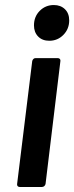

<svg xmlns="http://www.w3.org/2000/svg" viewBox="-20 -743 295 763"><path d="M115 -642Q115 -677 138 -700Q161 -723 194 -723Q221 -723 238 -706.5Q255 -690 255 -662Q255 -628 232 -604.5Q209 -581 176 -581Q148 -581 131.5 -598Q115 -615 115 -642ZM48 -12 108 -500Q109 -505 112.5 -508.5Q116 -512 121 -512H210Q215 -512 218 -508.5Q221 -505 220 -500L161 -12Q160 -7 156 -3.5Q152 0 147 0H58Q53 0 50 -3.5Q47 -7 48 -12Z"/></svg>

Font: Barlow SemiBold
Style: Italic
Weight: 600
Italic angle: -7°
Designer: Jeremy Tribby
Foundry: Tribby Type
Version: Version 1.408